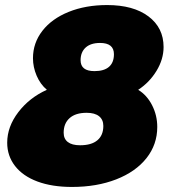

<svg xmlns="http://www.w3.org/2000/svg" viewBox="-20 -730 668 760"><path d="M404 -710Q508 -710 567.8 -665Q627.5 -620 627.5 -544Q627.5 -495.5 599.5 -449.5Q571.5 -403.5 527 -374.5Q561.5 -353.5 582 -313.5Q602.5 -273.5 602.5 -227.5Q602.5 -158 559.8 -104Q517 -50 440 -20Q363 10 265 10Q186 10 128.2 -11.5Q70.5 -33 39.5 -73Q8.5 -113 8.5 -165Q8.5 -228.5 52.5 -286Q96.5 -343.5 165.5 -374.5Q139.5 -396.5 125 -430.5Q110.5 -464.5 110.5 -499.5Q110.5 -560 147.8 -608Q185 -656 252 -683Q319 -710 404 -710ZM376 -560Q339 -560 319 -541.8Q299 -523.5 299 -491.5Q299 -448.5 354 -448.5Q392 -448.5 411.5 -465.5Q431 -482.5 431 -515.5Q431 -560 376 -560ZM323 -283.5Q279 -283.5 255.5 -262.5Q232 -241.5 232 -204.5Q232 -180.5 248.5 -167.8Q265 -155 297 -155Q342 -155 365.5 -174.8Q389 -194.5 389 -231.5Q389 -256.5 372 -270Q355 -283.5 323 -283.5Z"/></svg>

Font: Argentum Sans Black
Style: Italic
Weight: 900
Italic angle: -11°
Designer: Julieta Ulanovsky (font), Cristiano Sobral (main changes and remaster)
Foundry: Julieta Ulanovsky (font), Cristiano Sobral (main changes and remaster)
Version: Version 2.007;June 15, 2022;FontCreator 14.0.0.2814 64-bit; 